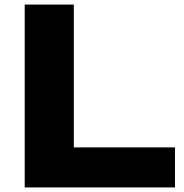

<svg xmlns="http://www.w3.org/2000/svg" viewBox="-20 -820 807 840"><path d="M88.1 0H745.5V-175.2H303V-800H88.1Z"/></svg>

Font: Calandify
Style: Semi Bold
Weight: 700
Designer: Brittany Allen
Foundry: Brittany Allen
Version: Version 1.0; ttfautohint (v1.8.4.7-5d5b)